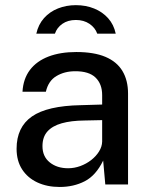

<svg xmlns="http://www.w3.org/2000/svg" viewBox="-20 -734 607 764"><path d="M217.5 10Q167.5 10 128.8 -8Q90 -26 68 -60Q46 -94 46 -142Q46 -228 107 -270.5Q168 -313 301.5 -315.5L386.5 -318V-355.5Q386.5 -400 360 -425.5Q333.5 -451 278.5 -450.5Q237 -450.5 204.8 -431.5Q172.5 -412.5 162.5 -369H69.5Q72.5 -420.5 99.2 -455.8Q126 -491 173 -509Q220 -527 283.5 -527Q354 -527 399.5 -507.8Q445 -488.5 467.2 -451.5Q489.5 -414.5 489.5 -361.5V0H399L390.5 -95Q361.5 -35.5 317.2 -12.8Q273 10 217.5 10ZM251 -64.5Q275.5 -64.5 299.5 -73.2Q323.5 -82 343 -97.2Q362.5 -112.5 374.2 -131.5Q386 -150.5 386.5 -170.5V-256L316.5 -254.5Q263 -254 225.8 -243.5Q188.5 -233 168.8 -211Q149 -189 149 -152.5Q149 -111 178 -87.8Q207 -64.5 251 -64.5ZM440.5 -600Q433 -636 410.5 -661.2Q388 -686.5 354.8 -700Q321.5 -713.5 282 -713.5Q244 -713.5 211 -700.5Q178 -687.5 155.2 -662Q132.5 -636.5 124.5 -600H198.5Q206.5 -624 228.2 -639.2Q250 -654.5 282 -654.5Q313.5 -654.5 336 -639.2Q358.5 -624 367 -600Z"/></svg>

Font: Public Sans Medium
Style: Regular
Weight: 500
Designer: The Public Sans Project Authors: Dan O. Williams and USWDS (Libre Franklin designed by Pablo Impallari and Rodrigo Fuenz
Version: Version 1.007